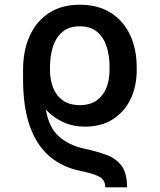

<svg xmlns="http://www.w3.org/2000/svg" viewBox="-20 -573 686 825"><path d="M525.9 231.9H432.6Q432.1 197.8 403.1 184.3Q374 170.9 320.8 160.2Q246.6 144.5 192.4 98.4Q138.2 52.2 108.6 -29.8Q79.1 -111.8 79.1 -233.9V-262.7Q79.1 -262.7 79.1 -263.2V-272.9Q79.1 -355.5 107.7 -418.7Q136.2 -481.9 190.7 -517.3Q245.1 -552.7 322.8 -552.7Q400.4 -552.7 455.1 -518.6Q509.8 -484.4 538.6 -423.6Q567.4 -362.8 567.4 -283.2V-271.5Q567.4 -202.6 541.3 -147.7Q515.1 -92.8 465.3 -60.8Q415.5 -28.8 345.2 -28.8Q293.5 -28.8 251.2 -48.3Q209 -67.9 176.8 -102.1Q190.9 -22.9 234.4 14.4Q277.8 51.8 340.8 65.4Q395 77.1 436.8 92.3Q478.5 107.4 502.2 139.2Q525.9 170.9 525.9 231.9ZM322.8 -121.1Q368.7 -121.6 396.7 -142.3Q424.8 -163.1 437.7 -197.3Q450.7 -231.4 450.7 -271.5V-283.2Q451.2 -332.5 438.2 -372.6Q425.3 -412.6 397.2 -436.3Q369.1 -460 322.8 -460Q277.3 -460 249 -436.5Q220.7 -413.1 207.8 -373.3Q194.8 -333.5 194.8 -283.2V-271.5Q194.8 -231.4 207.8 -197.3Q220.7 -163.1 249 -142.3Q277.3 -121.6 322.8 -121.1Z"/></svg>

Font: Inter Medium
Style: Regular
Weight: 500
Designer: Rasmus Andersson
Foundry: rsms
Version: Version 4.001;git-9221beed3